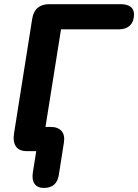

<svg xmlns="http://www.w3.org/2000/svg" viewBox="-20 -725 663 921"><path d="M137.6 101.9 153.8 0H108.9Q71.6 0 56.3 -22.7Q40.9 -45.3 47.5 -86.2L134.5 -634.8Q140.1 -669.7 160.6 -687.3Q181.2 -705 216.3 -705H558.7Q589.2 -705 606.1 -692.5Q622.9 -679.9 622.9 -656.5Q622.9 -622.6 603.8 -603.4Q584.6 -584.3 550.7 -584.3H272.7L192.4 -80L160.8 -116.1H223.2Q257.9 -116.1 275.1 -96.7Q292.4 -77.2 286.5 -40.7L262.3 113.1Q257.7 144.8 239.8 160.6Q221.8 176.5 190.6 176.5Q159.7 176.5 145.8 156.8Q132 137.2 137.6 101.9Z"/></svg>

Font: SN Pro Thin
Style: Italic
Weight: 200
Italic angle: -9°
Designer: Tobias Whetton
Foundry: Supernotes
Version: Version 1.003;Glyphs 3.3 (3324)